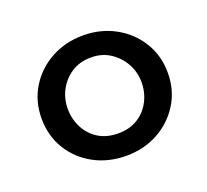

<svg xmlns="http://www.w3.org/2000/svg" viewBox="-72 -777 557 516"><g transform="rotate(-20 206.5 -519.0)"><path d="M210 -347Q159 -347 118 -369Q77 -391 53 -430Q29 -469 29 -519Q29 -568 53 -607Q77 -646 118 -668.5Q159 -691 210 -691Q260 -691 301 -668.5Q342 -646 366 -607Q390 -568 390 -519Q390 -469 365.5 -430Q341 -391 300.5 -369Q260 -347 210 -347ZM210 -411Q242 -411 265.5 -425.5Q289 -440 302 -465Q315 -490 315 -519Q315 -548 301.5 -572.5Q288 -597 264.5 -612.5Q241 -628 210 -628Q177 -628 153.5 -612.5Q130 -597 117 -572.5Q104 -548 104 -519Q104 -490 117 -465Q130 -440 153.5 -425.5Q177 -411 210 -411Z"/></g></svg>

Font: Teachers Medium
Style: Regular
Weight: 500
Designer: Alfredo Marco Pradil, Chank Diesel
Version: Version 1.001